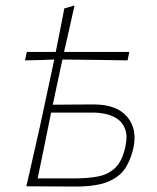

<svg xmlns="http://www.w3.org/2000/svg" viewBox="-20 -685 576 706"><path d="M77 0Q90 -56.5 101.5 -108Q113 -159.5 127 -220.5L179.5 -466Q153 -465 126 -464.2Q99 -463.5 72 -463L78.5 -494H185Q193.5 -535.5 201 -574.2Q208.5 -613 216.5 -654L254 -665Q243 -615.5 234.8 -578.5Q226.5 -541.5 215.5 -494H455.5L449 -463Q391.5 -464 332.8 -464.8Q274 -465.5 218 -466H209.5L174 -300Q205.5 -300 247.5 -300.5Q289.5 -301 324.5 -301Q408.5 -301 447 -256.2Q485.5 -211.5 470.5 -141Q462 -101.5 442.5 -69.2Q423 -37 380 -18Q337 1 256.5 1Q207 1 158.5 0.5Q110 0 77 0ZM118.5 -29H255.5Q302 -29 339.8 -36Q377.5 -43 403.8 -68Q430 -93 441 -146Q449.5 -185 440.5 -209.5Q431.5 -234 412 -247.5Q392.5 -261 368.2 -266Q344 -271 322 -271H168Q156 -212 142.8 -147Q129.5 -82 118.5 -29Z"/></svg>

Font: Commissioner Loud Thin
Style: Italic
Weight: 100
Italic angle: -12°
Designer: Kostas Bartsokas
Foundry: Kostas Bartsokas
Version: Version 1.000; ttfautohint (v1.8.3)